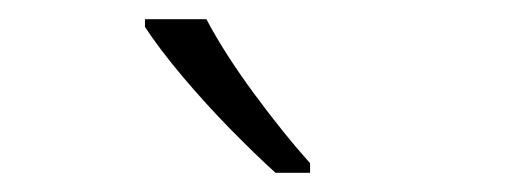

<svg xmlns="http://www.w3.org/2000/svg" viewBox="-20 -786 540 200"><path d="M267 -606Q246 -625 220 -651.5Q194 -678 170 -706.5Q146 -735 131 -758V-766H195Q214 -730 245 -688Q276 -646 303 -616V-606Z"/></svg>

Font: Noto Sans Mono ExtraCondensed Light
Style: Regular
Weight: 300
Width: 2
Designer: Monotype Design Team
Foundry: Monotype Imaging Inc.
Version: Version 2.014; ttfautohint (v1.8.4.7-5d5b)